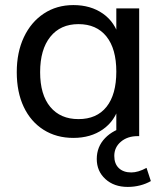

<svg xmlns="http://www.w3.org/2000/svg" viewBox="-20 -536 644 756"><path d="M528 0H522Q482 0 456 22Q430 44 430 78Q430 109 448 126Q466 143 497 143Q524 143 557 125L574 177Q555 188 531.5 194Q508 200 483 200Q429 200 395 169Q361 138 361 90Q361 42 393.5 8Q426 -26 483 -39L465 0H438V-110L450 -121Q433 -60 385 -26.5Q337 7 269 7Q202 7 151.5 -25Q101 -57 73.5 -115Q46 -173 46 -252Q46 -330 74 -389.5Q102 -449 152.5 -482.5Q203 -516 269 -516Q337 -516 385 -482.5Q433 -449 450 -387L438 -380V-503H528ZM289 -67Q361 -67 399.5 -115.5Q438 -164 438 -254Q438 -344 399 -392.5Q360 -441 289 -441Q218 -441 178 -391Q138 -341 138 -252Q138 -163 178 -115Q218 -67 289 -67Z"/></svg>

Font: Muli Medium
Style: Regular
Weight: 500
Designer: Vernon Adams
Foundry: Vernon Adams
Version: Version 2.100; ttfautohint (v1.8.1.43-b0c9)